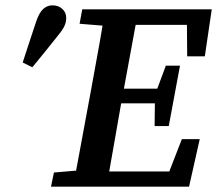

<svg xmlns="http://www.w3.org/2000/svg" viewBox="-20 -699 814 719"><path d="M171 0 182 -53 265 -60 320 -357Q331 -419 342.5 -480.5Q354 -542 364 -603L278 -610L288 -664H773L747 -488H681L680 -606H488L444 -367H569L601 -453H654L612 -227H559L560 -312H434L433 -308Q422 -245 411 -182Q400 -119 389 -57H614L661 -178H728L688 0ZM65 -465Q78 -504 90.5 -543Q103 -582 116 -620Q127 -652 142 -665.5Q157 -679 176 -679Q199 -679 213.5 -665.5Q228 -652 228 -632Q228 -614 219.5 -598Q211 -582 194 -562Q171 -533 148 -504.5Q125 -476 101 -447Z"/></svg>

Font: Source Serif 4 SmText Semibold
Style: Italic
Weight: 600
Italic angle: -12°
Designer: Frank Grießhammer
Foundry: Adobe
Version: Version 4.005;hotconv 1.1.0;makeotfexe 2.6.0